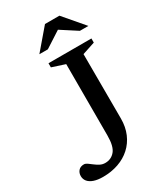

<svg xmlns="http://www.w3.org/2000/svg" viewBox="-217 -954 894 1048"><g transform="rotate(-30 230.0 -430.0)"><path d="M353 -217Q353 -164.5 335 -122.2Q317 -80 284.2 -50.2Q251.5 -20.5 207 -5Q162.5 10.5 110 10.5Q76.5 10.5 53.2 2.5Q30 -5.5 18 -20Q6 -34.5 6 -54Q6 -74 18 -87.8Q30 -101.5 52.5 -101.5Q62 -101.5 73 -93.8Q84 -86 97.2 -75.8Q110.5 -65.5 125.5 -57.5Q140.5 -49.5 158.5 -49.5Q196 -49.5 219.5 -77.5Q243 -105.5 243 -173.5V-623.5L161.5 -650V-676H432V-650L352 -623.5ZM288.5 -814.5H306.5L196.5 -743.5H143L252 -871H343L452 -743.5H398.5Z"/></g></svg>

Font: Newsreader 16pt 16pt Medium
Style: Regular
Weight: 500
Version: Version 1.003